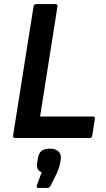

<svg xmlns="http://www.w3.org/2000/svg" viewBox="-20 -675 517 939"><path d="M54 0Q43 0 44 -12L144 -643Q146 -655 157 -655H250Q263 -655 261 -643L176 -105H434Q446 -105 444 -93L431 -12Q430 0 419 0ZM168 244Q157 244 160 232L184 167Q155 158 162 119L165 101Q169 74 183 63Q197 52 224 52Q252 52 266.5 66Q281 80 277 106L274 124Q271 138 267 149Q263 160 257 174L228 232Q222 244 213 244Z"/></svg>

Font: Sofia Sans
Style: Bold Italic
Weight: 700
Italic angle: -9°
Designer: Botio Nikoltchev, Ani Petrova
Foundry: lettersoup
Version: Version 4.101; ttfautohint (v1.8.4.7-5d5b)